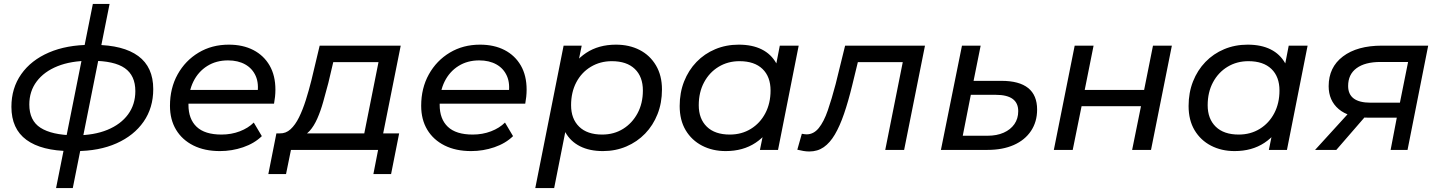

<svg xmlns="http://www.w3.org/2000/svg" viewBox="-20 -762 7321 976"><path d="M338 6Q191 5 114.5 -51Q38 -107 38 -219Q38 -314 88 -385Q138 -456 228.5 -495Q319 -534 441 -534H461Q607 -533 683 -477Q759 -421 759 -309Q759 -214 710 -143.5Q661 -73 572.5 -33.5Q484 6 365 6ZM355 -74H364Q458 -74 526 -102Q594 -130 631 -180.5Q668 -231 668 -299Q668 -378 614.5 -415.5Q561 -453 446 -453H436Q341 -453 272.5 -425.5Q204 -398 166.5 -348Q129 -298 129 -231Q129 -149 186 -112.5Q243 -76 355 -74ZM265 194 452 -742H537L350 194Z M1098 6Q1020 6 963 -22.5Q906 -51 875 -102.5Q844 -154 844 -224Q844 -314 883 -384Q922 -454 989.5 -494.5Q1057 -535 1143 -535Q1215 -535 1268 -507.5Q1321 -480 1350.5 -429Q1380 -378 1380 -306Q1380 -288 1378 -269.5Q1376 -251 1373 -235H914L926 -305H1327L1288 -281Q1297 -337 1280 -375.5Q1263 -414 1226.5 -434.5Q1190 -455 1139 -455Q1079 -455 1033.5 -426.5Q988 -398 963 -347.5Q938 -297 938 -229Q938 -157 979.5 -117.5Q1021 -78 1106 -78Q1156 -78 1199 -94.5Q1242 -111 1270 -139L1311 -70Q1273 -33 1216 -13.5Q1159 6 1098 6Z M1824 -45 1904 -446H1674L1649 -340Q1636 -291 1623 -244.5Q1610 -198 1593 -159.5Q1576 -121 1554 -96.5Q1532 -72 1501 -67L1402 -84Q1433 -83 1457 -105Q1481 -127 1500 -165.5Q1519 -204 1534.5 -253Q1550 -302 1563 -354L1605 -530H2017L1920 -45ZM1344 123 1385 -84H2009L1968 123H1878L1902 0H1459L1434 123Z M2375 6Q2297 6 2240 -22.5Q2183 -51 2152 -102.5Q2121 -154 2121 -224Q2121 -314 2160 -384Q2199 -454 2266.5 -494.5Q2334 -535 2420 -535Q2492 -535 2545 -507.5Q2598 -480 2627.5 -429Q2657 -378 2657 -306Q2657 -288 2655 -269.5Q2653 -251 2650 -235H2191L2203 -305H2604L2565 -281Q2574 -337 2557 -375.5Q2540 -414 2503.5 -434.5Q2467 -455 2416 -455Q2356 -455 2310.5 -426.5Q2265 -398 2240 -347.5Q2215 -297 2215 -229Q2215 -157 2256.5 -117.5Q2298 -78 2383 -78Q2433 -78 2476 -94.5Q2519 -111 2547 -139L2588 -70Q2550 -33 2493 -13.5Q2436 6 2375 6Z M3045 6Q2977 6 2928.5 -18.5Q2880 -43 2854 -89.5Q2828 -136 2828 -202Q2828 -302 2862 -376.5Q2896 -451 2959.5 -493Q3023 -535 3111 -535Q3179 -535 3231.5 -508Q3284 -481 3314.5 -429.5Q3345 -378 3345 -307Q3345 -239 3322.5 -182Q3300 -125 3259.5 -83Q3219 -41 3164 -17.5Q3109 6 3045 6ZM2701 194 2845 -530H2937L2909 -393L2878 -270L2864 -144L2797 194ZM3041 -78Q3101 -78 3147.5 -107Q3194 -136 3221 -186.5Q3248 -237 3248 -302Q3248 -372 3207 -411.5Q3166 -451 3090 -451Q3031 -451 2983.5 -422.5Q2936 -394 2909.5 -343.5Q2883 -293 2883 -227Q2883 -158 2924 -118Q2965 -78 3041 -78Z M3669 6Q3602 6 3549 -21.5Q3496 -49 3465.5 -100Q3435 -151 3435 -223Q3435 -291 3457.5 -348Q3480 -405 3520.5 -447Q3561 -489 3616 -512Q3671 -535 3735 -535Q3804 -535 3852 -511Q3900 -487 3926 -440.5Q3952 -394 3952 -327Q3952 -229 3918 -153.5Q3884 -78 3820.5 -36Q3757 6 3669 6ZM3690 -78Q3750 -78 3797 -107Q3844 -136 3870.5 -186.5Q3897 -237 3897 -302Q3897 -372 3856 -411.5Q3815 -451 3739 -451Q3680 -451 3633 -422.5Q3586 -394 3559 -343.5Q3532 -293 3532 -227Q3532 -158 3573 -118Q3614 -78 3690 -78ZM3843 0 3871 -137 3903 -260 3916 -386 3944 -530H4040L3935 0Z M4033 -1 4056 -82Q4063 -81 4069 -80Q4075 -79 4080 -79Q4116 -79 4142 -111Q4168 -143 4188 -201Q4208 -259 4228 -335L4276 -530H4682L4576 0H4480L4575 -476L4594 -446H4322L4348 -476L4312 -328Q4292 -246 4270.5 -183.5Q4249 -121 4224 -78.5Q4199 -36 4167.5 -14Q4136 8 4094 8Q4079 8 4064.5 5.5Q4050 3 4033 -1Z M5071 -351Q5161 -351 5206.5 -314.5Q5252 -278 5252 -205Q5252 -143 5221 -96.5Q5190 -50 5133.5 -25Q5077 0 5000 0H4763L4870 -530H4965L4929 -351ZM5000 -72Q5047 -72 5082 -87.5Q5117 -103 5136.5 -131Q5156 -159 5156 -197Q5156 -280 5042 -280H4915L4874 -72Z M5337 0 5443 -530H5539L5494 -305H5796L5841 -530H5937L5831 0H5735L5780 -222H5478L5433 0Z M6256 6Q6189 6 6136 -21.5Q6083 -49 6052.5 -100Q6022 -151 6022 -223Q6022 -291 6044.5 -348Q6067 -405 6107.5 -447Q6148 -489 6203 -512Q6258 -535 6322 -535Q6391 -535 6439 -511Q6487 -487 6513 -440.5Q6539 -394 6539 -327Q6539 -229 6505 -153.5Q6471 -78 6407.5 -36Q6344 6 6256 6ZM6277 -78Q6337 -78 6384 -107Q6431 -136 6457.5 -186.5Q6484 -237 6484 -302Q6484 -372 6443 -411.5Q6402 -451 6326 -451Q6267 -451 6220 -422.5Q6173 -394 6146 -343.5Q6119 -293 6119 -227Q6119 -158 6160 -118Q6201 -78 6277 -78ZM6430 0 6458 -137 6490 -260 6503 -386 6531 -530H6627L6522 0Z M7049 0 7085 -188 7098 -164H6931Q6836 -164 6785 -207.5Q6734 -251 6734 -324Q6734 -420 6806.5 -475Q6879 -530 7005 -530H7240L7135 0ZM6665 0 6850 -203H6949L6773 0ZM7091 -214 7144 -478 7154 -447H6997Q6919 -447 6876 -415.5Q6833 -384 6833 -325Q6833 -240 6947 -240H7110Z"/></svg>

Font: MOST Montserrat Medium
Style: Italic
Weight: 500
Italic angle: -11.3°
Designer: Julieta Ulanovsky
Foundry: Julieta Ulanovsky
Version: Version 8.000;March 11, 2024;FontCreator 15.0.0.2926 64-bit